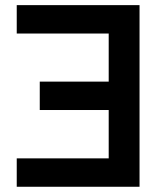

<svg xmlns="http://www.w3.org/2000/svg" viewBox="-20 -713 626 733"><path d="M512.7 0V-693.4H43.9V-585H395V-401.4H131.8V-293H395V-108.4H43.9V0Z"/></svg>

Font: Cascadia Code NF SemiBold
Style: Regular
Weight: 600
Monospace: yes
Designer: Aaron Bell
Foundry: Saja Typeworks
Version: Version 2404.023